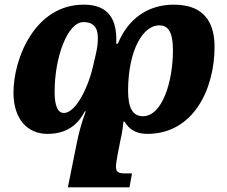

<svg xmlns="http://www.w3.org/2000/svg" viewBox="-20 -566 975 826"><path d="M728 -546C617 -546 531 -486 487 -378H480C485 -482 448 -546 340 -546C131 -546 38 -316 38 -167C38 -54 98 10 184 10C283 10 323 -46 345 -87H349C327 -28 318 12 309 56L272 240H537L548 180H515C483 180 479 168 479 150C479 139 483 116 486 99L498 38C503 16 506 5 511 -43H516C534 -11 564 10 613 10C816 10 903 -188 903 -364C903 -444 878 -546 728 -546ZM339 -471C380 -471 401 -450 401 -403C401 -374 398 -357 390 -323L380 -280C358 -184 304 -80 255 -80C218 -80 215 -139 215 -172C215 -319 270 -471 339 -471ZM665 -457C700 -457 724 -434 724 -350C724 -212 677 -66 595 -66C550 -66 531 -103 531 -177C532 -353 596 -457 665 -457Z"/></svg>

Font: Noto Serif SemiCondensed Black
Style: Italic
Weight: 900
Width: 4
Italic angle: -12°
Designer: Monotype Design Team
Foundry: Monotype Imaging Inc.
Version: Version 2.014